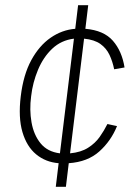

<svg xmlns="http://www.w3.org/2000/svg" viewBox="-20 -620 517 740"><path d="M281 -600H320L309 -509Q380 -503 415 -463Q450 -423 460 -360L420 -353Q414 -383 402 -408.5Q390 -434 367 -450.5Q344 -467 304 -471L250 -29Q292 -33 319.5 -50.5Q347 -68 364 -92Q381 -116 394 -142L431 -134Q408 -77 363 -36.5Q318 4 245 9L234 100H195L206 9Q156 5 119.5 -25Q83 -55 66.5 -111Q50 -167 60 -249Q70 -332 100.5 -388Q131 -444 175 -474.5Q219 -505 270 -509ZM100 -249Q93 -197 101.5 -148.5Q110 -100 136.5 -67.5Q163 -35 211 -29L265 -471Q216 -465 181.5 -432.5Q147 -400 126.5 -351Q106 -302 100 -249Z"/></svg>

Font: Haskoy ExtraLight
Style: Italic
Weight: 200
Designer: Ertekin Erdin
Foundry: Ertekin Erdin
Version: Version 2.000; ttfautohint (v1.8.4.7-5d5b)